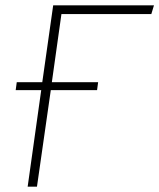

<svg xmlns="http://www.w3.org/2000/svg" viewBox="-20 -702 599 722"><path d="M211 -649 175 -393H349L345 -363H171L119 0H84L135 -363H39L43 -393H139L180 -682H559L549 -649Z"/></svg>

Font: FiraGO UltraLight
Style: Italic
Weight: 200
Italic angle: -8°
Designer: bBox Type GmbH
Foundry: bBox Type GmbH
Version: Version 1.001